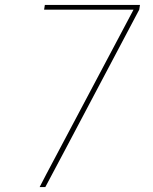

<svg xmlns="http://www.w3.org/2000/svg" viewBox="-20 -755 616 775"><path d="M140 0H163L239 -143L542 -716L545 -735H161L158 -716H519L167 -52Z"/></svg>

Font: Iosevka Sparkle Thin
Style: Italic
Weight: 100
Italic angle: -9°
Designer: Belleve Invis
Foundry: Belleve Invis
Version: Version 4.5.0; ttfautohint (v1.8.3)